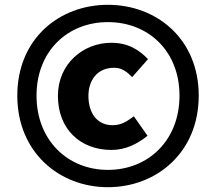

<svg xmlns="http://www.w3.org/2000/svg" viewBox="-20 -770 899 799"><path d="M429 9C632 9 807 -136 807 -372C807 -608 632 -750 429 -750C227 -750 52 -609 52 -372C52 -136 227 9 429 9ZM429 -63C262 -63 132 -186 132 -372C132 -558 262 -678 429 -678C597 -678 727 -558 727 -372C727 -186 597 -63 429 -63ZM444 -146C502 -146 550 -170 594 -205L537 -286C508 -265 486 -249 448 -249C387 -249 348 -296 348 -371C348 -435 384 -488 455 -488C485 -488 506 -474 530 -449L596 -524C560 -561 515 -592 443 -592C327 -592 221 -505 221 -371C221 -233 314 -146 444 -146Z"/></svg>

Font: ChiuKong Gothic MN Heavy
Style: Regular
Weight: 900
Designer: Ryoko NISHIZUKA 西塚涼子 (kana, bopomofo & ideographs); Paul D. Hunt (Latin, Greek & Cyrillic); Sandoll Communications 산돌커뮤니
Foundry: Adobe
Version: Version 1.300